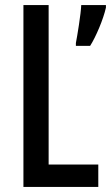

<svg xmlns="http://www.w3.org/2000/svg" viewBox="-20 -827 436 754"><path d="M72 -93H366V-181H171V-807H72ZM396 -797V-807H299C298 -774 283 -683 278 -658V-647H334C357 -683 386 -752 396 -797Z"/></svg>

Font: Noto Sans Kannada UI ExtraCondensed Medium
Style: Regular
Weight: 500
Width: 2
Designer: Jelle Bosma - Monotype Design Team
Foundry: Monotype Imaging Inc.
Version: Version 2.005